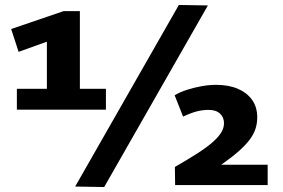

<svg xmlns="http://www.w3.org/2000/svg" viewBox="-20 -747 1139 774"><path d="M48 -305V-389H169V-579L55 -538L25 -630L236 -702H302V-389H407V-305ZM400 7 283 5 701 -727 818 -725ZM686 -1 685 -74Q739 -105 777 -129.5Q815 -154 838.5 -175Q862 -196 872.5 -214Q883 -232 883 -250Q883 -274 867 -289Q851 -304 821 -304Q797 -304 773.5 -298Q750 -292 718 -277L684 -363Q706 -376 734 -385Q762 -394 792.5 -399.5Q823 -405 851 -405Q902 -405 939 -389Q976 -373 996.5 -344Q1017 -315 1017 -274Q1017 -251 1010.5 -229.5Q1004 -208 988 -186Q972 -164 944 -139Q916 -114 872 -83H1059V-1Z"/></svg>

Font: Georama SemiExpanded
Style: Bold
Weight: 700
Width: 6
Designer: Jean-Baptiste Levee
Foundry: Production Type
Version: Version 1.001